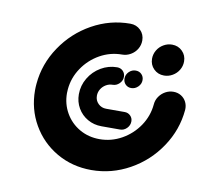

<svg xmlns="http://www.w3.org/2000/svg" viewBox="-64 -593 730 670"><g transform="rotate(10 300.5 -258.5)"><path d="M358.9 -330.4Q358.9 -344.1 369.1 -354.3Q379.3 -364.4 393 -364.4Q405.6 -364.4 413.7 -356.1Q421.9 -347.8 421.9 -335.6Q421.9 -321.9 411.5 -311.7Q401.1 -301.5 387.4 -301.5Q375.2 -301.5 367 -309.8Q358.9 -318.1 358.9 -330.4ZM408.5 -187Q408.5 -173 398.3 -162.6Q388.1 -152.2 374.4 -152.2H308.5Q281.5 -152.2 259.3 -165Q237 -177.8 224.3 -199.8Q211.5 -221.9 211.5 -248.9Q211.5 -279.6 227.4 -306.3Q243.3 -333 270 -348.7Q296.7 -364.4 327 -364.4Q339.6 -364.4 347.8 -356.1Q355.9 -347.8 355.9 -335.6Q355.9 -321.9 345.6 -311.7Q335.2 -301.5 321.5 -301.5Q309.3 -301.5 298.3 -295Q287.4 -288.5 280.9 -277.8Q274.4 -267 274.4 -254.4Q274.4 -237.8 285.9 -226.5Q297.4 -215.2 314.1 -215.2H380Q391.9 -215.2 400.2 -207Q408.5 -198.9 408.5 -187ZM502.2 -475.6Q524.1 -475.6 538.7 -460.9Q553.3 -446.3 553.3 -424.8Q553.3 -408.5 545 -394.6Q536.7 -380.7 522.6 -372.6Q508.5 -364.4 492.6 -364.4Q470.7 -364.4 456.1 -379.1Q441.5 -393.7 441.5 -415.2Q441.5 -431.5 449.8 -445.4Q458.1 -459.3 472.2 -467.4Q486.3 -475.6 502.2 -475.6ZM535.6 -314.4Q550.7 -314.4 562.8 -307Q574.8 -299.6 581.1 -286.9Q587.4 -274.1 586.3 -258.9Q580 -187.4 539.4 -126.9Q498.9 -66.3 435.2 -30.9Q371.5 4.4 300 4.4Q232.2 4.4 177 -27.4Q121.9 -59.3 90.2 -114.3Q58.5 -169.3 58.5 -235.9Q58.5 -247.4 59.6 -258.9Q65.9 -330.4 106.7 -390.9Q147.4 -451.5 210.9 -486.9Q274.4 -522.2 345.9 -522.2Q367.8 -522.2 382.4 -507.6Q397 -493 397 -471.5Q397 -455.2 388.7 -441.3Q380.4 -427.4 366.3 -419.3Q352.2 -411.1 336.3 -411.1Q294.8 -411.1 258.1 -390.6Q221.5 -370 198 -335.2Q174.4 -300.4 170.7 -258.9Q170 -250 170 -245.2Q170 -207 188.3 -175.2Q206.7 -143.3 238.5 -125Q270.4 -106.7 309.6 -106.7Q351.1 -106.7 387.8 -127.2Q424.4 -147.8 448 -182.6Q471.5 -217.4 475.2 -258.9Q476.3 -274.1 485 -286.9Q493.7 -299.6 507 -307Q520.4 -314.4 535.6 -314.4Z"/></g></svg>

Font: 26F Galaxy Sans Black
Style: Italic
Weight: 900
Italic angle: -5°
Designer: C₂₉H₂₅N₃O₅
Version: Version 1.200